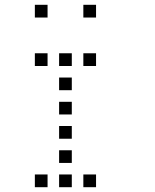

<svg xmlns="http://www.w3.org/2000/svg" viewBox="-20 -796 640 792"><path d="M124.8 -776.2Q123.8 -776.2 123.8 -776.2Q123.8 -776.2 123.8 -775.2V-724.8Q123.8 -723.8 123.8 -723.8Q123.8 -723.8 124.8 -723.8H175.2Q176.2 -723.8 176.2 -723.8Q176.2 -723.8 176.2 -724.8V-775.2Q176.2 -776.2 176.2 -776.2Q176.2 -776.2 175.2 -776.2ZM324.8 -776.2Q323.8 -776.2 323.8 -776.2Q323.8 -776.2 323.8 -775.2V-724.8Q323.8 -723.8 323.8 -723.8Q323.8 -723.8 324.8 -723.8H375.2Q376.2 -723.8 376.2 -723.8Q376.2 -723.8 376.2 -724.8V-775.2Q376.2 -776.2 376.2 -776.2Q376.2 -776.2 375.2 -776.2ZM124.8 -576.2Q123.8 -576.2 123.8 -576.2Q123.8 -576.2 123.8 -575.2V-524.8Q123.8 -523.8 123.8 -523.8Q123.8 -523.8 124.8 -523.8H175.2Q176.2 -523.8 176.2 -523.8Q176.2 -523.8 176.2 -524.8V-575.2Q176.2 -576.2 176.2 -576.2Q176.2 -576.2 175.2 -576.2ZM224.8 -576.2Q223.8 -576.2 223.8 -576.2Q223.8 -576.2 223.8 -575.2V-524.8Q223.8 -523.8 223.8 -523.8Q223.8 -523.8 224.8 -523.8H275.2Q276.2 -523.8 276.2 -523.8Q276.2 -523.8 276.2 -524.8V-575.2Q276.2 -576.2 276.2 -576.2Q276.2 -576.2 275.2 -576.2ZM324.8 -576.2Q323.8 -576.2 323.8 -576.2Q323.8 -576.2 323.8 -575.2V-524.8Q323.8 -523.8 323.8 -523.8Q323.8 -523.8 324.8 -523.8H375.2Q376.2 -523.8 376.2 -523.8Q376.2 -523.8 376.2 -524.8V-575.2Q376.2 -576.2 376.2 -576.2Q376.2 -576.2 375.2 -576.2ZM224.8 -476.2Q223.8 -476.2 223.8 -476.2Q223.8 -476.2 223.8 -475.2V-424.8Q223.8 -423.8 223.8 -423.8Q223.8 -423.8 224.8 -423.8H275.2Q276.2 -423.8 276.2 -423.8Q276.2 -423.8 276.2 -424.8V-475.2Q276.2 -476.2 276.2 -476.2Q276.2 -476.2 275.2 -476.2ZM224.8 -376.2Q223.8 -376.2 223.8 -376.2Q223.8 -376.2 223.8 -375.2V-324.8Q223.8 -323.8 223.8 -323.8Q223.8 -323.8 224.8 -323.8H275.2Q276.2 -323.8 276.2 -323.8Q276.2 -323.8 276.2 -324.8V-375.2Q276.2 -376.2 276.2 -376.2Q276.2 -376.2 275.2 -376.2ZM224.8 -276.2Q223.8 -276.2 223.8 -276.2Q223.8 -276.2 223.8 -275.2V-224.8Q223.8 -223.8 223.8 -223.8Q223.8 -223.8 224.8 -223.8H275.2Q276.2 -223.8 276.2 -223.8Q276.2 -223.8 276.2 -224.8V-275.2Q276.2 -276.2 276.2 -276.2Q276.2 -276.2 275.2 -276.2ZM224.8 -176.2Q223.8 -176.2 223.8 -176.2Q223.8 -176.2 223.8 -175.2V-124.8Q223.8 -123.8 223.8 -123.8Q223.8 -123.8 224.8 -123.8H275.2Q276.2 -123.8 276.2 -123.8Q276.2 -123.8 276.2 -124.8V-175.2Q276.2 -176.2 276.2 -176.2Q276.2 -176.2 275.2 -176.2ZM124.8 -76.2Q123.8 -76.2 123.8 -76.2Q123.8 -76.2 123.8 -75.2V-24.8Q123.8 -23.8 123.8 -23.8Q123.8 -23.8 124.8 -23.8H175.2Q176.2 -23.8 176.2 -23.8Q176.2 -23.8 176.2 -24.8V-75.2Q176.2 -76.2 176.2 -76.2Q176.2 -76.2 175.2 -76.2ZM224.8 -76.2Q223.8 -76.2 223.8 -76.2Q223.8 -76.2 223.8 -75.2V-24.8Q223.8 -23.8 223.8 -23.8Q223.8 -23.8 224.8 -23.8H275.2Q276.2 -23.8 276.2 -23.8Q276.2 -23.8 276.2 -24.8V-75.2Q276.2 -76.2 276.2 -76.2Q276.2 -76.2 275.2 -76.2ZM324.8 -76.2Q323.8 -76.2 323.8 -76.2Q323.8 -76.2 323.8 -75.2V-24.8Q323.8 -23.8 323.8 -23.8Q323.8 -23.8 324.8 -23.8H375.2Q376.2 -23.8 376.2 -23.8Q376.2 -23.8 376.2 -24.8V-75.2Q376.2 -76.2 376.2 -76.2Q376.2 -76.2 375.2 -76.2Z"/></svg>

Font: Doto Black
Style: Regular
Weight: 900
Monospace: yes
Version: Version 1.000